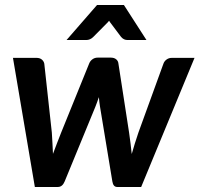

<svg xmlns="http://www.w3.org/2000/svg" viewBox="-20 -743 793 763"><path d="M753 -513 541 0H445.5Q430 0 426.5 -22L377.5 -318.5Q374.5 -337.5 373 -357Q369.5 -347 366 -337.2Q362.5 -327.5 358.5 -317.5L237 -22Q228 0 210 0H118.5L31.5 -513H125.5Q138 -513 146 -506.5Q154 -500 156 -490L186 -216Q187.5 -193.5 188.5 -173Q189.5 -152.5 190.5 -131.5Q198 -152.5 206.2 -173Q214.5 -193.5 223 -216L334.5 -491Q338.5 -501 347.5 -507.5Q356.5 -514 368 -514H420.5Q433.5 -514 441.5 -507.5Q449.5 -501 450.5 -491L493 -216Q496 -193.5 498.8 -172.8Q501.5 -152 503.5 -131Q509 -151.5 515.8 -172.5Q522.5 -193.5 530 -216L629.5 -490Q633 -500 642 -506.5Q651 -513 662.5 -513ZM562 -584H486Q479.5 -584 473.2 -586.8Q467 -589.5 461 -596.5L422 -648.5Q419.5 -651 417.8 -654Q416 -657 413.5 -660.5Q411 -657 408 -654Q405 -651 402.5 -648.5L351 -596.5Q344.5 -590 337.5 -587Q330.5 -584 323.5 -584H244.5L365.5 -723H472.5Z"/></svg>

Font: Lato 2
Style: Bold Italic
Weight: 700
Italic angle: -7°
Designer: Lukasz Dziedzic with Adam Twardoch and Botio Nikoltchev
Foundry: tyPoland Lukasz Dziedzic
Version: Version 2.015; 2015-08-06; http://www.latofonts.com/